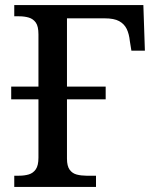

<svg xmlns="http://www.w3.org/2000/svg" viewBox="-20 -734 607 754"><path d="M36 0V-44H55Q76 -44 93 -49Q110 -54 120.5 -69Q131 -84 131 -115V-344H24V-394H131V-599Q131 -631 120.5 -645.5Q110 -660 93 -665Q76 -670 55 -670H36V-714H543L549 -535H496L490 -572Q487 -601 477.5 -620.5Q468 -640 448 -651Q428 -662 391 -662H243V-394H395V-344H243V-111Q243 -82 253.5 -67.5Q264 -53 281.5 -48.5Q299 -44 319 -44H357V0Z"/></svg>

Font: ET Text
Style: Regular
Weight: 470
Designer: Monotype Design Team
Foundry: Monotype Imaging Inc.
Version: Version 2.009